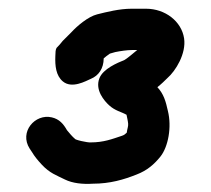

<svg xmlns="http://www.w3.org/2000/svg" viewBox="-20 -710 495 451"><path d="M198.2 -278.5C238.5 -278.5 271.1 -288.2 300.7 -300C326 -309.6 342.7 -324.6 356.9 -342.3C375 -365 383.9 -411.5 374.3 -449.7C369.4 -471.9 364.6 -489.2 349.7 -505.2C359 -512.6 367 -520.4 373.1 -526.5C392.6 -543.4 417.9 -584.3 412.4 -620.1C406.3 -659.9 368.1 -689.5 323 -689.5H289C260.3 -689.5 230.4 -681.8 208.2 -676.3C187.1 -671 161.5 -649.3 147.6 -634.2L127.3 -613.9C123.2 -608.5 118.3 -602.9 112.8 -597.4C110.2 -592.2 110.4 -588.2 110 -578.3C109.1 -555.8 111.2 -532.4 127.7 -518.7C149.1 -501 181.3 -519.5 193.6 -524.9C211.5 -532.3 223.4 -548.8 223.6 -572.9C226.9 -575.8 232.5 -580.3 238.2 -584.1L250.8 -587.7C262.3 -590 278.5 -592.5 290 -592.5H302.3C294.6 -585.8 275.5 -570.3 272.2 -569C255.8 -562.4 222.2 -548.5 213.5 -526.2C202.6 -498.4 225.2 -472.7 236.5 -462.5C250.6 -449.6 264.7 -447.6 277.2 -440.4C278.4 -434.4 280.5 -425.9 281 -419.4C281.6 -413 278.8 -407.4 277.7 -398.3C274.5 -395.2 271.7 -392.8 266.6 -391.1C243.2 -383.3 223.5 -375.5 193 -375.5H192.5C186.9 -374.7 153.8 -381.6 155.4 -384.7C152.4 -386.2 140.9 -399.6 137.3 -404.2C128.9 -419.1 119.3 -430.2 101.7 -434.3C62.3 -443.6 24.6 -400 49.7 -360.9C50.6 -359.6 55.5 -352.2 55.5 -352.2C60.6 -343.5 68.3 -333.8 78.5 -322.9C97 -303.2 112.3 -298.4 132.6 -288.3C150.3 -279.5 174.3 -276.9 198.2 -278.5Z"/></svg>

Font: HoneyBee
Style: Blk
Weight: 700
Foundry: Cannot Into Space Fonts
Version: Version 0.89